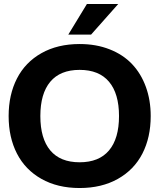

<svg xmlns="http://www.w3.org/2000/svg" viewBox="-20 -946 810 976"><path d="M384.8 -722.2Q468.8 -722.2 537.1 -695.3Q605.5 -668.5 651.1 -620.4Q696.8 -572.3 721.4 -504.6Q746.1 -437 746.1 -356Q746.1 -247.6 703.9 -165.3Q661.6 -83 579.1 -36.6Q496.6 9.8 384.8 9.8Q272.9 9.8 190.7 -36.6Q108.4 -83 66.2 -165.3Q23.9 -247.6 23.9 -356Q23.9 -464.4 66.2 -546.9Q108.4 -629.4 190.7 -675.8Q272.9 -722.2 384.8 -722.2ZM235.6 -181.4Q286.1 -121.1 384.8 -121.1Q483.4 -121.1 534.2 -181.4Q585 -241.7 585 -356Q585 -470.2 534.2 -530.5Q483.4 -590.8 384.8 -590.8Q286.1 -590.8 235.6 -530.5Q185.1 -470.2 185.1 -356Q185.1 -241.7 235.6 -181.4ZM442.9 -770H327.1L421.9 -925.8H581.1Z"/></svg>

Font: Creato Display ExtraBold
Style: Regular
Weight: 800
Version: Version 1.000